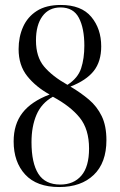

<svg xmlns="http://www.w3.org/2000/svg" viewBox="-20 -744 483 774"><path d="M219 10Q128 10 81.5 -40.5Q35 -91 35 -174Q35 -243 70.5 -289Q106 -335 180 -363Q124 -394 89.5 -437.5Q55 -481 55 -546Q55 -595 73 -635.5Q91 -676 128.5 -700Q166 -724 225 -724Q308 -724 348 -676Q388 -628 388 -557Q388 -496 358 -458Q328 -420 264 -395Q306 -370 338.5 -342.5Q371 -315 390 -276Q409 -237 409 -179Q409 -88 358 -39Q307 10 219 10ZM252 -402Q294 -429 307 -468.5Q320 -508 320 -560Q320 -630 298 -672Q276 -714 224 -714Q177 -714 151 -678.5Q125 -643 125 -581Q125 -515 157.5 -476Q190 -437 252 -402ZM223 0Q277 0 308 -36Q339 -72 339 -145Q339 -223 301.5 -269.5Q264 -316 193 -354Q147 -328 127 -281Q107 -234 107 -171Q107 -87 134.5 -43.5Q162 0 223 0Z"/></svg>

Font: Noto Serif Display ExtraCondensed
Style: Regular
Weight: 400
Width: 2
Designer: Monotype Design Team
Foundry: Monotype Imaging Inc.
Version: Version 2.009